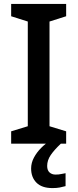

<svg xmlns="http://www.w3.org/2000/svg" viewBox="-20 -734 396 981"><path d="M318 0H37V-63L122 -89V-624L37 -651V-714H318V-651L233 -624V-89L318 -63ZM221 114Q221 136 233 147Q245 158 264 158Q281 158 293.5 155Q306 152 315 151V217Q300 221 285 224Q270 227 248 227Q194 227 166.5 199.5Q139 172 139 127Q139 98 153.5 71Q168 44 190.5 21.5Q213 -1 237 -16L291 0Q257 32 239 58.5Q221 85 221 114Z"/></svg>

Font: Noto Sans Kawi Medium
Style: Regular
Weight: 500
Designer: Fadhl Haqq
Version: Version 1.000